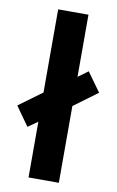

<svg xmlns="http://www.w3.org/2000/svg" viewBox="-108 -808 522 855"><g transform="rotate(10 153.5 -380.0)"><path d="M84 0H221V-347L328 -426L266 -512L221 -479V-760H84V-384L-21 -307L40 -221L84 -252Z"/></g></svg>

Font: Noto Sans Thai Looped Condensed
Style: Bold
Weight: 700
Width: 3
Designer: Sasikarn Vongin, Ben Mitchell
Foundry: The Fontpad Ltd
Version: Version 1.001